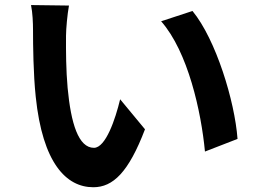

<svg xmlns="http://www.w3.org/2000/svg" viewBox="-20 -737 1040 778"><path d="M259.5 -714.5 105.7 -716.5C112.2 -685.7 113.8 -642.9 113.8 -615.4C113.8 -554.1 115 -436.7 124.8 -344.8C152.6 -76.8 247.9 21.7 358.1 21.7C438.1 21.7 501 -38.9 567.5 -213.1L466.8 -334.7C447.8 -255 408.4 -138 360.7 -138C297.8 -138 267.5 -236.8 254 -380.8C247.5 -453.3 247.1 -527.9 247.5 -592.6C247.7 -620.5 252.9 -679.1 259.5 -714.5ZM760 -692.5 632.9 -650.8C742 -526.8 795.2 -284.5 810.5 -122.9L942.5 -174.1C931.3 -327.1 854.9 -577 760 -692.5Z"/></svg>

Font: Source Han Sans JP VF
Style: Regular
Weight: 250
Designer: Ryoko NISHIZUKA 西塚涼子 (kana, bopomofo & ideographs); Paul D. Hunt (Latin, Greek & Cyrillic); Sandoll Communications 산돌커뮤니
Foundry: Adobe
Version: Version 2.004;hotconv 1.0.118;makeotfexe 2.5.65603